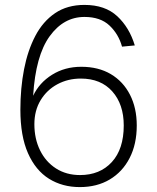

<svg xmlns="http://www.w3.org/2000/svg" viewBox="-20 -746 640 782"><path d="M305 16Q234 16 179.5 -18Q125 -52 94 -122Q63 -192 63 -299Q63 -387 78 -464Q93 -541 124 -600Q155 -659 204.5 -692.5Q254 -726 324 -726Q408 -726 457.5 -680Q507 -634 529 -561L477 -556Q463 -607 426 -642Q389 -677 324 -677Q239 -677 182 -598Q125 -519 115 -356Q140 -409 192 -441.5Q244 -474 311 -474Q381 -474 431.5 -444Q482 -414 509.5 -360Q537 -306 537 -235Q537 -159 508 -102.5Q479 -46 427 -15Q375 16 305 16ZM306 -33Q387 -33 435.5 -86Q484 -139 484 -235Q484 -321 437.5 -373.5Q391 -426 309 -426Q257 -426 214 -403Q171 -380 145.5 -338Q120 -296 120 -240Q120 -181 143 -134Q166 -87 208 -60Q250 -33 306 -33Z"/></svg>

Font: Geist Mono ExtraLight
Style: Regular
Weight: 200
Monospace: yes
Designer: Basement.studio, Andrés Briganti, Mateo Zaragoza
Foundry: Basement.studio, Vercel, Andrés Briganti, Guido Ferreyra, Mateo Zaragoza
Version: Version 1.500; ttfautohint (v1.8.4.7-5d5b)